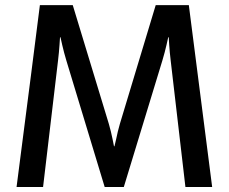

<svg xmlns="http://www.w3.org/2000/svg" viewBox="-20 -744 910 764"><path d="M824.2 0Q800.8 -180.7 731.4 -723.6Q698.2 -723.6 599.6 -723.6Q564.5 -605.5 457 -251Q448.2 -220.7 442.4 -191.4Q435.5 -162.1 435.5 -162.1Q435.5 -162.1 433.6 -162.1Q433.6 -162.1 427.7 -191.4Q421.9 -220.7 413.1 -251Q365.2 -408.2 269.5 -723.6Q237.3 -723.6 138.7 -723.6Q116.2 -543 45.9 0Q72.3 0 151.4 0Q166 -126 210.9 -502.9Q214.8 -535.2 216.8 -565.4Q218.8 -595.7 218.8 -595.7Q219.7 -595.7 220.7 -595.7Q220.7 -595.7 227.5 -565.4Q234.4 -535.2 244.1 -502.9Q294.9 -335 396.5 0Q415 0 472.7 0Q511.7 -126 626 -502.9Q635.7 -535.2 642.6 -565.4Q649.4 -595.7 649.4 -595.7Q649.4 -595.7 651.4 -595.7Q651.4 -595.7 653.3 -565.4Q655.3 -535.2 659.2 -502.9Q678.7 -335 717.8 0Q744.1 0 824.2 0Z"/></svg>

Font: DaxlinePro-Medium
Style: Medium
Weight: 400
Designer: Hans Reichel
Version: Version 7.502; 2006